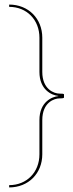

<svg xmlns="http://www.w3.org/2000/svg" viewBox="-20 -700 320 840"><path d="M20 110V120C104 120 165 59 165 -25V-174.5C165 -253.5 219 -269.5 240 -269.5C254 -269.5 260 -270.5 260 -273.5V-286.5C260 -290 253 -290.5 240 -290.5C217.5 -290.5 165 -308.5 165 -385.5V-535C165 -619 104 -680 20 -680V-670C97 -670 152.5 -613.5 152.5 -535V-385.5C152.5 -307.5 206 -283 235 -280.5V-279.5C208.5 -277 152.5 -255 152.5 -174.5V-25C152.5 53.5 97 110 20 110Z"/></svg>

Font: ZnikomitSC
Style: Regular
Weight: 100
Designer: gluk
Foundry: gluk
Version: Version 0.55